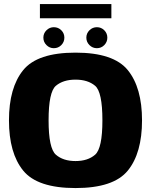

<svg xmlns="http://www.w3.org/2000/svg" viewBox="-20 -948 769 974"><path d="M363 6Q556.5 6 628.5 -82.8Q700.5 -171.5 700.5 -337.5Q700.5 -503 628.5 -592Q556.5 -681 363 -681Q169.5 -681 97.5 -592Q25.5 -503 25.5 -337.5Q25.5 -171.5 97.5 -82.8Q169.5 6 363 6ZM363 -131Q300.5 -131 263.5 -163.2Q226.5 -195.5 226.5 -337.5Q226.5 -481.5 263.5 -512.8Q300.5 -544 363 -544Q425.5 -544 462.5 -512.8Q499.5 -481.5 499.5 -337.5Q499.5 -195.5 462.5 -163.2Q425.5 -131 363 -131ZM253 -703.5Q275.5 -703.5 291 -719.2Q306.5 -735 306.5 -757Q306.5 -779 291 -794.5Q275.5 -810 253 -810Q231.5 -810 215.8 -794.5Q200 -779 200 -757Q200 -735 215.8 -719.2Q231.5 -703.5 253 -703.5ZM471.5 -703.5Q493.5 -703.5 509 -719.2Q524.5 -735 524.5 -757Q524.5 -779 509 -794.5Q493.5 -810 471.5 -810Q449.5 -810 433.8 -794.5Q418 -779 418 -757Q418 -735 433.8 -719.2Q449.5 -703.5 471.5 -703.5ZM182.5 -855.5H545V-927.5H182.5Z"/></svg>

Font: Anybody UltraCondensed Thin ExtraBold
Style: Regular
Weight: 800
Version: Version 1.111